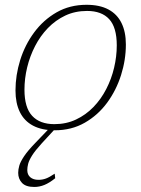

<svg xmlns="http://www.w3.org/2000/svg" viewBox="-20 -520 574 781"><path d="M332 -500.5Q385.5 -500.5 421 -481.5Q456.5 -462.5 474.2 -426.5Q492 -390.5 492 -339Q492 -276.5 472.5 -214.8Q453 -153 415.8 -102.2Q378.5 -51.5 324.8 -20.8Q271 10 202.5 10Q150 10 114.2 -9Q78.5 -28 60.8 -64.2Q43 -100.5 43 -152Q43 -214 62.2 -275.8Q81.5 -337.5 119 -388.2Q156.5 -439 210.2 -469.8Q264 -500.5 332 -500.5ZM201 -15Q249.5 -15 289.2 -33.8Q329 -52.5 360 -84.5Q391 -116.5 412.2 -157.8Q433.5 -199 444.2 -244.8Q455 -290.5 455 -335.5Q455 -408.5 424.2 -442Q393.5 -475.5 334 -475.5Q285.5 -475.5 245.8 -456.8Q206 -438 175 -406Q144 -374 122.8 -332.8Q101.5 -291.5 90.5 -246Q79.5 -200.5 79.5 -155Q79.5 -82.5 110.8 -48.8Q142 -15 201 -15ZM149.5 63.5Q123 92.5 110.5 112.5Q98 132.5 94.5 146.5Q91 160.5 91 172Q91 190.5 103.2 201Q115.5 211.5 136.5 211.5Q152.5 211.5 166.8 206.2Q181 201 202.5 186.5L204.5 205Q181 224 160.8 232.2Q140.5 240.5 119.5 240.5Q85 240.5 69.5 224Q54 207.5 54 183Q54 169.5 58.5 153.8Q63 138 78 115.5Q93 93 124.5 60.5L182.5 0H208Z"/></svg>

Font: Newsreader 9pt ExtraLight
Style: Italic
Weight: 250
Italic angle: -17°
Designer: Hugues Gentile
Foundry: Production Type
Version: Version 1.003